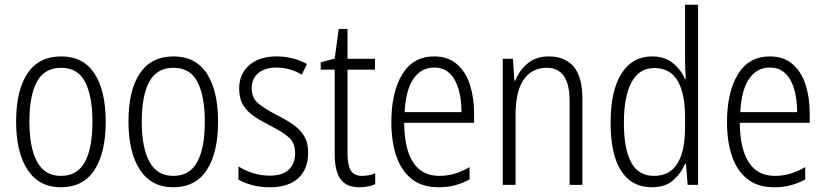

<svg xmlns="http://www.w3.org/2000/svg" viewBox="-20 -780 3483 810"><path d="M426 -267Q426 -136 378.5 -63Q331 10 237 10Q145 10 96.5 -63.5Q48 -137 48 -267Q48 -399 96 -470.5Q144 -542 238 -542Q332 -542 379 -469Q426 -396 426 -267ZM104 -267Q104 -157 136.5 -97.5Q169 -38 237 -38Q306 -38 338 -96.5Q370 -155 370 -267Q370 -373 339.5 -433.5Q309 -494 238 -494Q168 -494 136 -435.5Q104 -377 104 -267Z M900 -267Q900 -136 852.5 -63Q805 10 711 10Q619 10 570.5 -63.5Q522 -137 522 -267Q522 -399 570 -470.5Q618 -542 712 -542Q806 -542 853 -469Q900 -396 900 -267ZM578 -267Q578 -157 610.5 -97.5Q643 -38 711 -38Q780 -38 812 -96.5Q844 -155 844 -267Q844 -373 813.5 -433.5Q783 -494 712 -494Q642 -494 610 -435.5Q578 -377 578 -267Z M1280 -136Q1280 -67 1238.5 -28.5Q1197 10 1119 10Q1076 10 1042.5 0.5Q1009 -9 986 -22V-78Q1012 -61 1046.5 -50Q1081 -39 1118 -39Q1172 -39 1198.5 -64.5Q1225 -90 1225 -134Q1225 -177 1199 -200Q1173 -223 1120 -250Q1082 -269 1052.5 -289Q1023 -309 1006 -336.5Q989 -364 989 -407Q989 -467 1031 -504.5Q1073 -542 1147 -542Q1183 -542 1215.5 -533.5Q1248 -525 1275 -510L1253 -465Q1231 -479 1203 -487Q1175 -495 1146 -495Q1098 -495 1070 -472Q1042 -449 1042 -408Q1042 -367 1068.5 -344.5Q1095 -322 1149 -294Q1187 -275 1216 -255Q1245 -235 1262.5 -207Q1280 -179 1280 -136Z M1508 -38Q1523 -38 1537.5 -41Q1552 -44 1563 -49V-3Q1550 3 1533 6.5Q1516 10 1496 10Q1441 10 1416.5 -24.5Q1392 -59 1392 -130V-486H1333V-517L1392 -533L1409 -658H1446V-532H1562V-486H1446V-133Q1446 -85 1459.5 -61.5Q1473 -38 1508 -38Z M1812 -542Q1870 -542 1907.5 -509.5Q1945 -477 1962.5 -422.5Q1980 -368 1980 -303V-262H1685Q1686 -152 1723 -95Q1760 -38 1834 -38Q1898 -38 1961 -75V-23Q1932 -7 1900 1.5Q1868 10 1830 10Q1762 10 1718 -24Q1674 -58 1652.5 -120Q1631 -182 1631 -264Q1631 -391 1677 -466.5Q1723 -542 1812 -542ZM1812 -495Q1757 -495 1724.5 -448Q1692 -401 1687 -307H1927Q1927 -359 1915 -402Q1903 -445 1877.5 -470Q1852 -495 1812 -495Z M2295 -542Q2364 -542 2400.5 -498.5Q2437 -455 2437 -363V0H2383V-353Q2383 -425 2358.5 -459.5Q2334 -494 2287 -494Q2224 -494 2189.5 -444.5Q2155 -395 2155 -294V0H2101V-532H2144L2150 -440H2154Q2170 -482 2205.5 -512Q2241 -542 2295 -542Z M2730 10Q2645 10 2600.5 -59Q2556 -128 2556 -262Q2556 -398 2602 -470Q2648 -542 2731 -542Q2784 -542 2819 -513.5Q2854 -485 2870 -446H2873Q2872 -468 2871 -488.5Q2870 -509 2870 -527V-760H2925V0H2881L2874 -89H2870Q2853 -48 2819.5 -19Q2786 10 2730 10ZM2739 -38Q2806 -38 2838 -90.5Q2870 -143 2870 -240V-286Q2870 -386 2838.5 -439.5Q2807 -493 2740 -493Q2677 -493 2644.5 -433.5Q2612 -374 2612 -261Q2612 -153 2642.5 -95.5Q2673 -38 2739 -38Z M3228 -542Q3286 -542 3323.5 -509.5Q3361 -477 3378.5 -422.5Q3396 -368 3396 -303V-262H3101Q3102 -152 3139 -95Q3176 -38 3250 -38Q3314 -38 3377 -75V-23Q3348 -7 3316 1.5Q3284 10 3246 10Q3178 10 3134 -24Q3090 -58 3068.5 -120Q3047 -182 3047 -264Q3047 -391 3093 -466.5Q3139 -542 3228 -542ZM3228 -495Q3173 -495 3140.5 -448Q3108 -401 3103 -307H3343Q3343 -359 3331 -402Q3319 -445 3293.5 -470Q3268 -495 3228 -495Z"/></svg>

Font: Noto Sans Gujarati UI Condensed Light
Style: Regular
Weight: 300
Width: 3
Designer: Jelle Bosma - Monotype Design Team, Universal Thirst
Foundry: Monotype Imaging Inc.
Version: Version 2.106; ttfautohint (v1.8.4.7-5d5b)